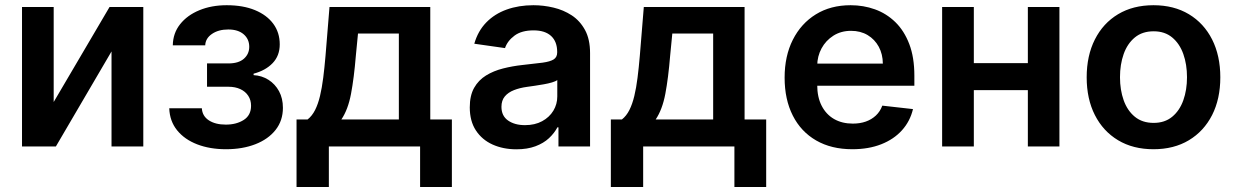

<svg xmlns="http://www.w3.org/2000/svg" viewBox="-20 -573 4836 751"><path d="M190 -174 408.4 -545.5H540.5V0H416.2V-371.8L198.5 0H66.1V-545.5H190Z M642 -149.5H769.5Q771.3 -119 796.9 -102.3Q822.4 -85.6 863.3 -85.6Q904.8 -85.6 933.4 -103.9Q962 -122.2 962 -159.4Q962 -181.5 951 -198.3Q940 -215.2 920.1 -224.4Q900.2 -233.7 873.2 -233.7H789.8V-324.9H873.2Q913.4 -324.9 934.1 -343.4Q954.9 -361.9 954.9 -389.9Q954.9 -420.1 933.1 -438.9Q911.2 -457.7 872.9 -457.7Q834.5 -457.7 809.1 -440.3Q783.7 -422.9 782.7 -395.6H655.9Q656.6 -443.2 684.5 -478.3Q712.4 -513.5 759.8 -533Q807.2 -552.6 866.8 -552.6Q930.8 -552.6 977.3 -533.4Q1023.8 -514.2 1049 -479.9Q1074.2 -445.7 1074.2 -399.5Q1074.2 -355.1 1046.5 -326.2Q1018.8 -297.2 971.9 -284.8V-279.1Q1004.3 -277.3 1030.2 -260.8Q1056.1 -244.3 1071.4 -216.3Q1086.6 -188.2 1086.6 -151.3Q1086.6 -101.2 1057.9 -64.8Q1029.1 -28.4 978.9 -8.9Q928.6 10.7 864 10.7Q801.1 10.7 751.6 -8.3Q702.1 -27.3 672.9 -63.2Q643.8 -99.1 642 -149.5Z M1139.9 158.4V-105.8H1183.2Q1200.6 -119.3 1212.4 -142.6Q1224.1 -165.8 1231.7 -197.6Q1239.3 -229.4 1244.3 -269Q1249.3 -308.6 1253.2 -354.4L1268.8 -545.5H1663V-105.8H1747.5V158.4H1623.2V0H1266.3V158.4ZM1315.3 -105.8H1540.1V-441.8H1380.3L1371.8 -354.4Q1364.7 -267.8 1353 -206Q1341.3 -144.2 1315.3 -105.8Z M2000 11Q1948.2 11 1906.8 -7.6Q1865.4 -26.3 1841.4 -62.9Q1817.5 -99.4 1817.5 -153.1Q1817.5 -199.2 1834.5 -229.4Q1851.6 -259.6 1881 -277.7Q1910.5 -295.8 1947.6 -305.2Q1984.7 -314.6 2024.5 -318.9Q2072.4 -323.9 2102.3 -327.9Q2132.1 -332 2145.8 -340.7Q2159.4 -349.4 2159.4 -367.9V-370Q2159.4 -410.2 2135.7 -432.2Q2111.9 -454.2 2067.1 -454.2Q2019.9 -454.2 1992.4 -433.6Q1964.8 -413 1955.3 -384.9L1835.2 -402Q1849.4 -451.7 1882.1 -485.3Q1914.8 -518.8 1962 -535.7Q2009.2 -552.6 2066.4 -552.6Q2105.8 -552.6 2144.9 -543.3Q2183.9 -534.1 2216.3 -513Q2248.6 -491.8 2268.3 -455.6Q2288 -419.4 2288 -365.1V0H2164.4V-74.9H2160.2Q2148.4 -52.2 2127.3 -32.5Q2106.2 -12.8 2074.4 -0.9Q2042.6 11 2000 11ZM2033.4 -83.5Q2072.1 -83.5 2100.5 -98.9Q2128.9 -114.3 2144.4 -139.9Q2159.8 -165.5 2159.8 -195.7V-259.9Q2153.8 -255 2139.4 -250.7Q2125 -246.4 2107.2 -243.3Q2089.5 -240.1 2072.1 -237.6Q2054.7 -235.1 2041.9 -233.3Q2013.1 -229.4 1990.4 -220.5Q1967.7 -211.6 1954.5 -195.8Q1941.4 -180 1941.4 -155.2Q1941.4 -119.7 1967.3 -101.6Q1993.3 -83.5 2033.4 -83.5Z M2369.3 158.4V-105.8H2412.6Q2430 -119.3 2441.8 -142.6Q2453.5 -165.8 2461.1 -197.6Q2468.8 -229.4 2473.7 -269Q2478.7 -308.6 2482.6 -354.4L2498.2 -545.5H2892.4V-105.8H2976.9V158.4H2852.6V0H2495.7V158.4ZM2544.7 -105.8H2769.5V-441.8H2609.7L2601.2 -354.4Q2594.1 -267.8 2582.4 -206Q2570.7 -144.2 2544.7 -105.8Z M3313.9 10.7Q3231.9 10.7 3172.4 -23.6Q3112.9 -57.9 3081 -120.9Q3049 -183.9 3049 -269.5Q3049 -353.7 3081.1 -417.4Q3113.3 -481.2 3171.2 -516.9Q3229 -552.6 3307.2 -552.6Q3357.6 -552.6 3402.5 -536.4Q3447.4 -520.2 3482.1 -486.5Q3516.7 -452.8 3536.6 -400.7Q3556.5 -348.7 3556.5 -277V-237.6H3109.4V-324.2H3433.2Q3432.9 -361.2 3417.3 -390.1Q3401.6 -419 3373.8 -435.7Q3345.9 -452.4 3308.9 -452.4Q3269.5 -452.4 3239.7 -433.4Q3209.9 -414.4 3193.4 -383.7Q3176.8 -353 3176.5 -316.4V-240.8Q3176.5 -193.2 3193.9 -159.3Q3211.3 -125.4 3242.5 -107.4Q3273.8 -89.5 3315.7 -89.5Q3343.8 -89.5 3366.5 -97.5Q3389.2 -105.5 3405.9 -121.1Q3422.6 -136.7 3431.1 -159.8L3551.1 -146.3Q3539.8 -98.7 3508 -63.4Q3476.2 -28.1 3426.8 -8.7Q3377.5 10.7 3313.9 10.7Z M4039.8 -326V-220.5H3749.3V-326ZM3789.1 -545.5V0H3665.1V-545.5ZM4123.9 -545.5V0H4000.4V-545.5Z M4491.8 10.7Q4411.9 10.7 4353.3 -24.5Q4294.7 -59.7 4262.6 -122.9Q4230.5 -186.1 4230.5 -270.6Q4230.5 -355.1 4262.6 -418.7Q4294.7 -482.2 4353.3 -517.4Q4411.9 -552.6 4491.8 -552.6Q4571.7 -552.6 4630.3 -517.4Q4688.9 -482.2 4721.1 -418.7Q4753.2 -355.1 4753.2 -270.6Q4753.2 -186.1 4721.1 -122.9Q4688.9 -59.7 4630.3 -24.5Q4571.7 10.7 4491.8 10.7ZM4492.5 -92.3Q4535.9 -92.3 4565 -116.3Q4594.1 -140.3 4608.5 -180.8Q4622.9 -221.2 4622.9 -271Q4622.9 -321 4608.5 -361.7Q4594.1 -402.3 4565 -426.5Q4535.9 -450.6 4492.5 -450.6Q4448.2 -450.6 4418.9 -426.5Q4389.6 -402.3 4375.2 -361.7Q4360.8 -321 4360.8 -271Q4360.8 -221.2 4375.2 -180.8Q4389.6 -140.3 4418.9 -116.3Q4448.2 -92.3 4492.5 -92.3Z"/></svg>

Font: InterMG SemiBold
Style: Regular
Weight: 600
Designer: Rasmus Andersson
Foundry: rsms
Version: Version 3.019;December 26, 2023;FontCreator 15.0.0.2955 64-b